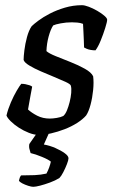

<svg xmlns="http://www.w3.org/2000/svg" viewBox="-20 -520 437 740"><path d="M129 0Q112 0 91.5 -8Q71 -16 52.5 -28Q34 -40 21 -53Q8 -66 5 -75Q11 -100 22 -125.5Q33 -151 44.5 -170.5Q56 -190 62 -197Q70 -197 78 -195.5Q86 -194 93.5 -191.5Q101 -189 104 -186Q101 -170 97 -148.5Q93 -127 88 -98Q102 -85 123.5 -74Q145 -63 172 -63Q183 -63 198.5 -65.5Q214 -68 224 -73Q232 -80 238 -94.5Q244 -109 248.5 -127Q253 -145 254.5 -162Q256 -179 253 -190Q251 -196 232.5 -204.5Q214 -213 188.5 -223.5Q163 -234 137.5 -245Q112 -256 93 -267.5Q74 -279 71 -289Q71 -302 74 -326.5Q77 -351 84 -377Q91 -403 102 -419Q110 -427 128 -440.5Q146 -454 172 -467.5Q198 -481 230 -490.5Q262 -500 296 -500Q306 -500 322 -494Q338 -488 354.5 -478.5Q371 -469 382 -459.5Q393 -450 393 -444Q393 -436 385.5 -412Q378 -388 368 -363.5Q358 -339 348 -326Q339 -326 330 -327.5Q321 -329 314 -332Q307 -335 304 -337Q304 -350 303 -366.5Q302 -383 301.5 -399.5Q301 -416 300 -428Q290 -432 278 -433Q266 -434 257 -434Q235 -434 214 -430Q193 -426 185 -422Q175 -407 167.5 -379.5Q160 -352 159 -323Q169 -314 195 -303.5Q221 -293 251.5 -281Q282 -269 307 -255Q332 -241 339 -226Q342 -203 339 -173Q336 -143 329 -116.5Q322 -90 312 -75Q299 -60 277 -46Q255 -32 229 -22Q203 -12 177 -6Q151 0 129 0ZM108 200Q101 200 88.5 196Q76 192 65.5 186.5Q55 181 53 176Q56 167 56 165.5Q56 164 61 156Q90 156 113.5 155Q137 154 159 149Q165 138 169.5 125.5Q174 113 176 103Q167 95 141.5 84.5Q116 74 98 70Q97 65 94 56Q91 47 93 35Q103 21 118.5 -1.5Q134 -24 145 -37H182L149 37Q172 41 193.5 50.5Q215 60 229.5 70.5Q244 81 244 90Q244 97 238 112.5Q232 128 224 143.5Q216 159 209 166Q193 176 172.5 183.5Q152 191 134.5 195.5Q117 200 108 200Z"/></svg>

Font: Texturina Medium 12pt Medium
Style: Italic
Weight: 500
Italic angle: -11°
Version: Version 1.002